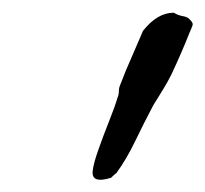

<svg xmlns="http://www.w3.org/2000/svg" viewBox="-20 -749 331 310"><path d="M168 -469.7Q164.1 -466.8 159.2 -461.9Q126 -451.7 129.9 -474.6Q131.3 -486.3 139.2 -508.3Q147 -530.3 156.2 -553.5Q165.5 -576.7 169.9 -591.8Q171.9 -596.2 171.9 -601.6Q171.9 -606.9 173.8 -611.3Q178.7 -624 183.6 -636Q188.5 -647.9 193.4 -658.7L210.9 -699.2Q233.9 -728.5 260.7 -728.5Q266.6 -724.6 274.4 -723.1Q283.7 -721.7 287.1 -716.8Q292 -711.9 291 -708.5Q290 -705.1 285.2 -694.3Q280.3 -681.6 272.9 -664.6Q265.6 -647.5 256.8 -628.9Q253.9 -623 250.5 -616.9Q247.1 -610.8 243.2 -604.5Q239.3 -598.1 235.4 -591.8Q231.4 -585.4 227.5 -579.1Q219.7 -564.5 212.4 -549.8Q205.1 -535.2 198.2 -521Q191.4 -506.8 183.8 -493.9Q176.3 -481 168 -469.7Z"/></svg>

Font: Freehand
Style: Regular
Weight: 400
Designer: Danh Hong
Version: Version 8.001; ttfautohint (v1.8.3)